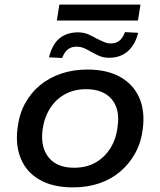

<svg xmlns="http://www.w3.org/2000/svg" viewBox="-20 -802 694 831"><path d="M296 9Q210 9 153 -23Q96 -55 71 -113.5Q46 -172 56 -248Q63 -307 88 -353.5Q113 -400 153 -433Q193 -466 245 -483.5Q297 -501 358 -501Q444 -501 501 -468.5Q558 -436 583 -378.5Q608 -321 598 -244Q591 -186 565.5 -139.5Q540 -93 500.5 -59.5Q461 -26 409.5 -8.5Q358 9 296 9ZM301 -76Q354 -76 393.5 -98.5Q433 -121 458 -161Q483 -201 489 -254Q500 -329 463.5 -372.5Q427 -416 352 -416Q301 -416 261 -394Q221 -372 196 -332Q171 -292 164 -239Q155 -164 191 -120Q227 -76 301 -76ZM226 -713 237 -782H588L577 -713ZM249 -551 192 -554Q201 -590 217.5 -614Q234 -638 259.5 -650Q285 -662 317 -662Q343 -662 363 -653Q383 -644 400 -634Q415 -627 429.5 -620.5Q444 -614 459 -614Q483 -614 497.5 -626.5Q512 -639 521 -663L578 -660Q565 -608 533 -580Q501 -552 452 -552Q427 -552 408.5 -560.5Q390 -569 374 -578Q359 -587 344 -593.5Q329 -600 311 -600Q289 -600 274 -588.5Q259 -577 249 -551Z"/></svg>

Font: Nunito Sans 10pt SemiExpanded SemiBold
Style: Italic
Weight: 600
Width: 6
Italic angle: -9°
Designer: Vernon Adams
Foundry: Vernon Adams
Version: Version 3.101;gftools[0.9.27]